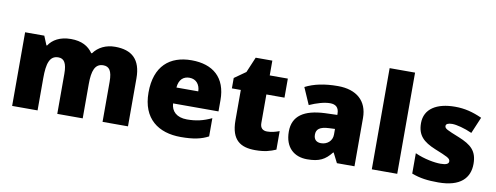

<svg xmlns="http://www.w3.org/2000/svg" viewBox="-63 -1085 3667 1420"><g transform="rotate(10 1770.5 -375.0)"><path d="M741 -563C672 -563 615 -535 580 -486H574C541 -534 490 -563 409 -563C327 -563 272 -530 243 -485H238L210 -553H66V0H257V-242C257 -352 275 -413 341 -413C384 -413 405 -381 405 -301V0H596V-258C596 -357 616 -413 678 -413C722 -413 745 -385 745 -301V0H936V-360C936 -502 867 -563 741 -563Z M1315 -563C1152 -563 1042 -472 1042 -273C1042 -76 1166 10 1333 10C1429 10 1487 -3 1540 -31V-168C1479 -139 1425 -126 1356 -126C1278 -126 1238 -167 1235 -225H1576V-310C1576 -479 1476 -563 1315 -563ZM1322 -433C1374 -433 1402 -394 1403 -345H1239C1244 -406 1277 -433 1322 -433Z M1955 -141C1922 -141 1903 -159 1903 -195V-410H2039V-553H1903V-664H1778L1729 -548L1644 -488V-410H1711V-182C1711 -32 1784 10 1892 10C1964 10 2005 -3 2047 -21V-160C2016 -149 1989 -141 1955 -141Z M2414 -563C2314 -563 2234 -546 2170 -513L2225 -387C2279 -411 2335 -428 2379 -428C2420 -428 2446 -409 2446 -360V-352L2354 -349C2198 -342 2114 -287 2114 -169C2114 -48 2186 10 2282 10C2374 10 2417 -14 2464 -73H2468L2505 0H2637V-363C2637 -491 2554 -563 2414 -563ZM2403 -245 2447 -247V-204C2447 -157 2409 -125 2363 -125C2330 -125 2308 -142 2308 -180C2308 -220 2333 -242 2403 -245Z M2958 0V-760H2767V0Z M3501 -170C3501 -267 3455 -307 3359 -346C3267 -383 3248 -390 3248 -411C3248 -426 3265 -434 3295 -434C3328 -434 3390 -418 3445 -393L3497 -516C3428 -547 3367 -563 3294 -563C3157 -563 3066 -508 3066 -400C3066 -309 3111 -266 3203 -228C3296 -190 3321 -181 3321 -157C3321 -138 3302 -129 3259 -129C3217 -129 3137 -142 3067 -174V-21C3131 3 3188 10 3267 10C3435 10 3501 -65 3501 -170Z"/></g></svg>

Font: Noto Sans Sinhala UI Black
Style: Regular
Weight: 900
Designer: Jelle Bosma - Monotype Design Team
Foundry: Monotype Imaging Inc.
Version: Version 2.006